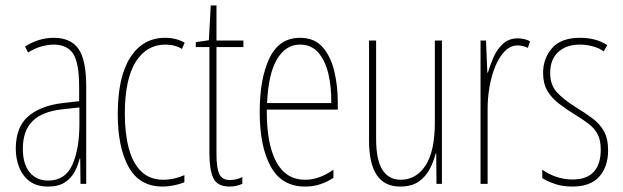

<svg xmlns="http://www.w3.org/2000/svg" viewBox="-20 -676 2290 706"><path d="M177 -537Q240 -537 268.5 -496.5Q297 -456 297 -358V0H276L275 -93H273Q267 -68 254.5 -44.5Q242 -21 218.5 -5.5Q195 10 157 10Q115 10 89 -9.5Q63 -29 50.5 -61Q38 -93 38 -129Q38 -208 83 -247.5Q128 -287 210 -297L271 -304V-355Q271 -445 249 -478.5Q227 -512 177 -512Q159 -512 135 -506Q111 -500 83 -483L72 -505Q123 -537 177 -537ZM209 -274Q135 -266 99.5 -230.5Q64 -195 64 -129Q64 -73 89 -42.5Q114 -12 157 -12Q220 -12 246 -70Q272 -128 272 -220V-281Z M578 10Q493 10 453 -62Q413 -134 413 -256Q413 -394 459.5 -465.5Q506 -537 587 -537Q628 -537 659 -519L649 -496Q623 -512 588 -512Q519 -512 479 -448.5Q439 -385 439 -257Q439 -186 453.5 -131Q468 -76 499.5 -45.5Q531 -15 581 -15Q619 -15 658 -32V-6Q642 1 620 5.5Q598 10 578 10Z M826 -14Q839 -14 851.5 -17.5Q864 -21 871 -25V0Q861 4 850 7Q839 10 825 10Q779 10 764.5 -21Q750 -52 750 -112V-503H700V-521L748 -528L755 -656H776V-527H875V-503H776V-108Q776 -60 786 -37Q796 -14 826 -14Z M1083 -537Q1136 -537 1166 -503Q1196 -469 1209 -415Q1222 -361 1222 -301V-273H961Q960 -148 995.5 -81.5Q1031 -15 1102 -15Q1154 -15 1206 -52V-22Q1185 -8 1159 1Q1133 10 1102 10Q1016 10 975.5 -63.5Q935 -137 935 -264Q935 -388 971 -462.5Q1007 -537 1083 -537ZM1083 -512Q1031 -512 999 -459Q967 -406 962 -297H1198Q1199 -356 1187.5 -404.5Q1176 -453 1150.5 -482.5Q1125 -512 1083 -512Z M1605 -527V0H1585L1584 -112H1582Q1575 -83 1560.5 -55Q1546 -27 1520 -8.5Q1494 10 1451 10Q1337 10 1337 -159V-527H1363V-167Q1363 -87 1386.5 -51Q1410 -15 1453 -15Q1510 -15 1544.5 -67Q1579 -119 1579 -228V-527Z M1884 -535Q1894 -535 1906.5 -532.5Q1919 -530 1929 -524L1921 -500Q1915 -503 1905 -506Q1895 -509 1884 -509Q1857 -509 1836 -487.5Q1815 -466 1801 -431.5Q1787 -397 1780 -356.5Q1773 -316 1773 -277V0H1747V-527H1767L1772 -409H1774Q1782 -436 1794.5 -465Q1807 -494 1829 -514.5Q1851 -535 1884 -535Z M2216 -123Q2216 -63 2183.5 -26.5Q2151 10 2085 10Q2048 10 2019.5 0Q1991 -10 1974 -21V-52Q1996 -36 2025 -26Q2054 -16 2085 -16Q2138 -16 2163.5 -44.5Q2189 -73 2189 -125Q2189 -160 2178 -181.5Q2167 -203 2146 -219.5Q2125 -236 2095 -254Q2061 -275 2034.5 -295.5Q2008 -316 1992.5 -342.5Q1977 -369 1977 -408Q1977 -461 2010 -499Q2043 -537 2113 -537Q2172 -537 2213 -510L2200 -487Q2184 -499 2160 -505.5Q2136 -512 2112 -512Q2063 -512 2033 -485Q2003 -458 2003 -407Q2003 -364 2027.5 -337Q2052 -310 2100 -280Q2133 -260 2159 -240.5Q2185 -221 2200.5 -194Q2216 -167 2216 -123Z"/></svg>

Font: Noto Sans Thai Looped ExtraCondensed Thin
Style: Regular
Weight: 100
Width: 2
Designer: Sasikarn Vongin, Ben Mitchell
Foundry: The Fontpad Ltd
Version: Version 1.001; ttfautohint (v1.8.4.7-5d5b)